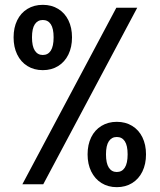

<svg xmlns="http://www.w3.org/2000/svg" viewBox="-20 -762 660 794"><path d="M36.2 -607.5Q36.2 -647.7 51.1 -678.1Q66 -708.5 93.4 -725.2Q120.8 -742 157 -742Q193.2 -742 220.6 -725.2Q248 -708.5 262.9 -678.1Q277.8 -647.7 277.8 -607.5Q277.8 -567.2 262.9 -536.6Q248 -505.9 220.6 -488.9Q193.2 -471.9 157 -471.9Q120.8 -471.9 93.4 -488.9Q66 -505.9 51.1 -536.6Q36.2 -567.2 36.2 -607.5ZM201.7 -607.5Q201.7 -644.2 190.1 -661.8Q178.5 -679.3 157 -679.3Q135.9 -679.3 124.1 -661.8Q112.3 -644.2 112.3 -607.5Q112.3 -570.7 124.1 -552.6Q135.9 -534.6 157 -534.6Q178.5 -534.6 190.1 -552.6Q201.7 -570.7 201.7 -607.5ZM342.2 -123.6Q342.2 -163.8 357.1 -194.2Q372 -224.7 399.6 -241.4Q427.2 -258.2 463 -258.2Q499.2 -258.2 526.6 -241.4Q554 -224.7 568.9 -194.2Q583.8 -163.8 583.8 -123.6Q583.8 -83.4 568.9 -52.7Q554 -22 526.6 -5Q499.2 12 463 12Q427.2 12 399.8 -5Q372.4 -22 357.3 -52.7Q342.2 -83.4 342.2 -123.6ZM507.8 -123.6Q507.8 -160.3 496.1 -177.9Q484.5 -195.5 463 -195.5Q441.9 -195.5 430.1 -177.9Q418.3 -160.3 418.3 -123.6Q418.3 -86.8 430.1 -68.7Q441.9 -50.7 463 -50.7Q484.5 -50.7 496.1 -68.7Q507.8 -86.8 507.8 -123.6ZM72.5 0 461.1 -730H547.5L158.9 0Z"/></svg>

Font: Monaspace Radon Var
Style: Regular
Weight: 400
Designer: Riley Cran and the Lettermatic Team
Version: Version 1.000 (Monaspace Radon Var)